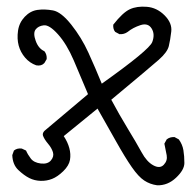

<svg xmlns="http://www.w3.org/2000/svg" viewBox="-20 -260 569 572"><path d="M448.2 292Q426.8 289.1 409.7 277.8Q392.6 266.6 372.6 237.8Q352.5 209 325.2 160.2Q297.9 111.3 270.5 63.5L169.9 145.5Q181.6 163.1 186.5 181.2Q191.4 199.2 188.5 216.3Q185.5 233.4 168.5 250Q151.4 266.6 135.3 272.9Q119.1 279.3 101.1 278.8Q83 278.3 67.4 270.5Q51.8 262.7 34.7 246.6Q17.6 230.5 16.6 202.1L21.5 188.5Q31.2 180.7 44.9 182.6L57.6 188.5Q62.5 200.2 71.8 212.4Q81.1 224.6 101.6 227.1Q122.1 229.5 131.8 217.8Q141.6 206.1 137.7 193.4Q133.8 180.7 123 168Q112.3 155.3 108.4 145Q104.5 134.8 118.2 125L242.2 20.5Q220.7 -31.2 199.7 -80.1Q178.7 -128.9 152.8 -157.7Q127 -186.5 110.4 -184.6Q93.8 -182.6 85.9 -171.9Q78.1 -161.1 86.4 -138.2Q94.7 -115.2 112.3 -107.4Q120.1 -97.7 119.1 -84L112.3 -72.3Q103.5 -62.5 87.9 -65.4Q68.4 -72.3 54.7 -88.4Q41 -104.5 35.6 -124.5Q30.3 -144.5 33.7 -168.5Q37.1 -192.4 53.7 -210Q70.3 -227.5 91.8 -230.5Q113.3 -233.4 137.7 -229Q162.1 -224.6 192.4 -186.5Q222.7 -148.4 243.2 -103.5Q263.7 -58.6 283.2 -10.7Q424.8 -111.3 433.6 -134.8Q442.4 -158.2 431.6 -175.3Q420.9 -192.4 398.4 -185.1Q376 -177.7 360.4 -165Q349.6 -157.2 335.9 -158.2L323.2 -165Q316.4 -172.9 317.4 -186.5Q345.7 -222.7 366.7 -232.4Q387.7 -242.2 417.5 -239.7Q447.3 -237.3 470.2 -214.4Q493.2 -191.4 490.2 -166Q487.3 -140.6 482.9 -122.6Q478.5 -104.5 453.1 -82Q427.7 -59.6 311.5 37.1Q335 81.1 360.8 123.5Q386.7 166 401.9 193.8Q417 221.7 436.5 232.4Q456.1 243.2 467.8 231Q479.5 218.8 476.6 202.6Q473.6 186.5 469.7 168L476.6 155.3Q486.3 147.5 500 148.4L512.7 155.3Q523.4 169.9 526.4 187.5Q529.3 205.1 529.3 225.6Q529.3 246.1 504.4 269.5Q479.5 293 448.2 292Z"/></svg>

Font: JasonHandwriting1
Style: Regular
Weight: 400
Version: Version 1.48.20